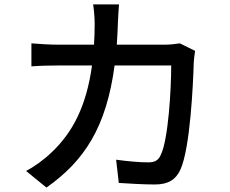

<svg xmlns="http://www.w3.org/2000/svg" viewBox="-20 -813 1040 868"><path d="M793 -617C773 -614 750 -611 724 -611H508C510 -642 512 -675 513 -709C514 -733 516 -770 518 -793H401C405 -770 408 -729 408 -706C408 -673 407 -641 405 -611H244C205 -611 160 -614 122 -617V-513C160 -516 207 -517 244 -517H396C371 -336 310 -215 213 -124C178 -90 134 -59 98 -40L190 35C362 -86 461 -239 498 -517H754C754 -409 741 -183 707 -113C696 -88 680 -79 650 -79C609 -79 556 -84 505 -91L517 14C567 17 626 21 680 21C741 21 775 -1 796 -47C840 -145 853 -431 856 -532C857 -545 859 -566 862 -583Z"/></svg>

Font: Genne Gothic Medium
Style: Regular
Weight: 500
Designer: Ryoko NISHIZUKA (kana & ideographs); Paul D. Hunt (Latin, Greek & Cyrillic); Wenlong ZHANG (bopomofo); Sandoll Communica
Foundry: Adobe Systems Incorporated
Version: Version 1.004;PS 1.004;hotconv 16.6.51;makeotf.lib2.5.65220